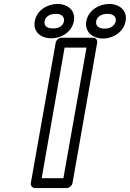

<svg xmlns="http://www.w3.org/2000/svg" viewBox="-20 -927 657 972"><path d="M301 -25H191L307 -686H418ZM318 25C329 25 344 15 347 0L472 -711C474 -722 467 -736 452 -736H291C280 -736 265 -726 262 -711L136 0C134 11 142 25 157 25ZM249 -783C214 -783 202 -799 206 -820C209 -840 229 -857 262 -857C294 -857 307 -840 304 -820C300 -799 282 -783 249 -783ZM240 -733C291 -733 344 -765 354 -820C364 -874 322 -907 271 -907C220 -907 166 -875 156 -820C146 -764 189 -733 240 -733ZM510 -782C477 -782 463 -799 467 -820C470 -840 491 -857 524 -857C556 -857 569 -840 566 -820C562 -799 542 -782 510 -782ZM502 -732C553 -732 606 -765 616 -820C626 -874 584 -907 533 -907C482 -907 427 -875 417 -820C407 -765 450 -732 502 -732Z"/></svg>

Font: Asimov
Style: WidOuIt
Weight: 500
Designer: Google
Version: Version 2.000980; 2014